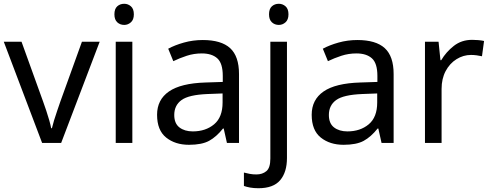

<svg xmlns="http://www.w3.org/2000/svg" viewBox="-20 -757 2599 1017"><path d="M203 0 0 -536H94L208 -220Q216 -198 225 -171Q234 -144 241 -119.5Q248 -95 251 -78H255Q259 -95 266.5 -120Q274 -145 283.5 -172Q293 -199 300 -220L414 -536H508L304 0Z M638 -737Q658 -737 673.5 -723.5Q689 -710 689 -681Q689 -653 673.5 -639Q658 -625 638 -625Q616 -625 601 -639Q586 -653 586 -681Q586 -710 601 -723.5Q616 -737 638 -737ZM681 -536V0H593V-536Z M1054 -545Q1152 -545 1199 -502Q1246 -459 1246 -365V0H1182L1165 -76H1161Q1126 -32 1087.5 -11Q1049 10 981 10Q908 10 860 -28.5Q812 -67 812 -149Q812 -229 875 -272.5Q938 -316 1069 -320L1160 -323V-355Q1160 -422 1131 -448Q1102 -474 1049 -474Q1007 -474 969 -461.5Q931 -449 898 -433L871 -499Q906 -518 954 -531.5Q1002 -545 1054 -545ZM1080 -259Q980 -255 941.5 -227Q903 -199 903 -148Q903 -103 930.5 -82Q958 -61 1001 -61Q1069 -61 1114 -98.5Q1159 -136 1159 -214V-262Z M1405 -681Q1405 -710 1420 -723.5Q1435 -737 1457 -737Q1477 -737 1492.5 -723.5Q1508 -710 1508 -681Q1508 -653 1492.5 -639Q1477 -625 1457 -625Q1435 -625 1420 -639Q1405 -653 1405 -681ZM1349 240Q1324 240 1305 236.5Q1286 233 1272 228V157Q1287 161 1303 164Q1319 167 1338 167Q1370 167 1391 149.5Q1412 132 1412 83V-536H1500V80Q1500 155 1464 197.5Q1428 240 1349 240Z M1873 -545Q1971 -545 2018 -502Q2065 -459 2065 -365V0H2001L1984 -76H1980Q1945 -32 1906.5 -11Q1868 10 1800 10Q1727 10 1679 -28.5Q1631 -67 1631 -149Q1631 -229 1694 -272.5Q1757 -316 1888 -320L1979 -323V-355Q1979 -422 1950 -448Q1921 -474 1868 -474Q1826 -474 1788 -461.5Q1750 -449 1717 -433L1690 -499Q1725 -518 1773 -531.5Q1821 -545 1873 -545ZM1899 -259Q1799 -255 1760.5 -227Q1722 -199 1722 -148Q1722 -103 1749.5 -82Q1777 -61 1820 -61Q1888 -61 1933 -98.5Q1978 -136 1978 -214V-262Z M2481 -546Q2496 -546 2513.5 -544.5Q2531 -543 2544 -540L2533 -459Q2520 -462 2504.5 -464Q2489 -466 2475 -466Q2434 -466 2398 -443.5Q2362 -421 2340.5 -380.5Q2319 -340 2319 -286V0H2231V-536H2303L2313 -438H2317Q2343 -482 2384 -514Q2425 -546 2481 -546Z"/></svg>

Font: Noto Sans Bengali UI
Style: Regular
Weight: 400
Designer: Jelle Bosma - Monotype Design Team
Foundry: Monotype Imaging Inc.
Version: Version 2.003; ttfautohint (v1.8.4.7-5d5b)